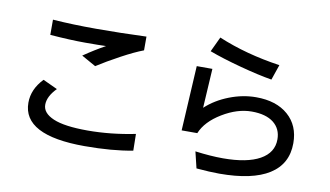

<svg xmlns="http://www.w3.org/2000/svg" viewBox="-85 -1008 2169 1263"><g transform="rotate(10 1000.0 -376.5)"><path d="M123 -177.7Q123 -267.6 195.3 -342.8L292 -297.9Q234.4 -239.3 234.4 -183.6Q234.4 -127.9 308.6 -96.2Q382.8 -64.5 537.6 -64.5Q692.4 -64.5 855.5 -97.7L857.4 13.7Q720.7 40 536.1 40Q123 40 123 -177.7ZM187.5 -641.6V-743.2Q318.4 -733.4 478.5 -733.4Q638.7 -733.4 812.5 -740.2V-648.4Q752.9 -626 666 -579.1Q579.1 -532.2 513.7 -490.2L418 -543.9Q492.2 -594.7 561.5 -632.8Q520.5 -630.9 421.4 -630.9Q322.3 -630.9 187.5 -641.6Z M1147.5 -172.9 1171.9 -606.4H1276.4Q1270.5 -516.6 1260.7 -343.8Q1325.2 -403.3 1414.6 -438Q1503.9 -472.7 1592.8 -472.7Q1728.5 -472.7 1807.1 -403.8Q1885.7 -335 1885.7 -216.8Q1885.7 -78.1 1772.9 -6.8Q1660.2 64.5 1440.4 64.5Q1377.9 64.5 1287.1 56.6L1260.7 -52.7Q1364.3 -39.1 1446.3 -39.1Q1606.4 -39.1 1692.4 -86.9Q1778.3 -134.8 1778.3 -223.6Q1778.3 -293.9 1727.1 -334.5Q1675.8 -375 1580.6 -375Q1485.4 -375 1385.3 -314.5Q1285.2 -253.9 1252 -172.9ZM1245.1 -718.8 1292 -818.4Q1478.5 -740.2 1706.1 -707L1670.9 -604.5Q1582 -619.1 1456.5 -652.8Q1331.1 -686.5 1245.1 -718.8Z"/></g></svg>

Font: GenEi M Gothic v2 Medium
Style: Regular
Weight: 500
Version: Version 2.0